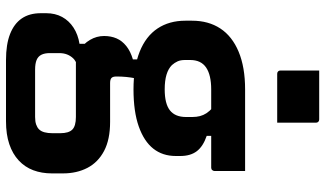

<svg xmlns="http://www.w3.org/2000/svg" viewBox="-242 -592 1084 640"><g transform="rotate(90 300.0 -272.0)"><path d="M100 -77Q100 -100 108 -118.5Q116 -137 133.5 -151Q151 -165 178 -173V-205L241 -181Q238 -166 236.5 -150.5Q235 -135 235 -118Q235 -106 240 -101.5Q245 -97 257 -97H386Q445 -97 483 -77Q521 -57 539.5 -21.5Q558 14 558 60V97Q558 131 547.5 159Q537 187 515 207.5Q493 228 460.5 239Q428 250 384 250H180Q128 250 93.5 236.5Q59 223 41.5 197.5Q24 172 24 134V116Q24 86 36.5 63Q49 40 72 25Q95 10 126 5V-33L200 12Q183 17 174.5 26Q166 35 161.5 46.5Q157 58 157 73V104Q157 121 162.5 132Q168 143 180 148Q192 153 212 153H370Q385 153 395 149.5Q405 146 411 140Q418 133 421 121.5Q424 110 424 96V69Q424 41 412 29Q400 17 370 17H190Q167 17 146.5 4.5Q126 -8 113 -30Q100 -52 100 -77ZM339 -439 433 -446V-419Q468 -407 484 -386Q500 -365 500 -331V-316Q500 -272 475.5 -241Q451 -210 401.5 -192.5Q352 -175 278 -175Q204 -175 152.5 -195.5Q101 -216 75 -255Q49 -294 49 -348V-370Q49 -425 75 -464.5Q101 -504 152.5 -525.5Q204 -547 278 -547Q346 -547 414 -547Q482 -547 550 -547Q550 -522 550 -496.5Q550 -471 550 -445Q550 -441 547 -437.5Q544 -434 539 -434Q496 -434 455 -434Q414 -434 371 -434Q328 -434 278 -434Q230 -434 205 -417Q180 -400 180 -364V-347Q180 -332 184.5 -322Q189 -312 197 -303Q209 -291 229 -285Q249 -279 278 -279Q326 -279 348 -296.5Q370 -314 370 -350V-371Q370 -385 367 -396.5Q364 -408 357.5 -418Q351 -428 339 -439ZM215 -794Q234 -794 254.5 -794Q275 -794 296.5 -794Q318 -794 338.5 -794Q359 -794 378 -794Q383 -794 386 -791Q389 -788 389 -783V-654Q370 -654 349.5 -654Q329 -654 307.5 -654Q286 -654 265.5 -654Q245 -654 226 -654Q221 -654 218 -657Q215 -660 215 -665Z"/></g></svg>

Font: RecMonoLinear Nerd Font Mono
Style: Bold
Weight: 700
Monospace: yes
Version: Version 1.085; ttfautohint (v1.8.4.7-5d5b);Nerd Fonts 3.2.1